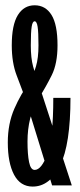

<svg xmlns="http://www.w3.org/2000/svg" viewBox="-20 -701 302 726"><path d="M103.5 4.5Q168.5 4.5 207.5 -75.5Q246.5 -155.5 246.5 -331H181.5Q181.5 -179 159.2 -118.8Q137 -58.5 111 -58.5Q96 -58.5 90 -87.8Q84 -117 84 -166Q84 -212 94 -252.2Q104 -292.5 126.5 -329.5Q154 -373 175.8 -417Q197.5 -461 197.5 -529.5Q197.5 -608 174.8 -644.5Q152 -681 111 -681Q70.5 -681 47.5 -644Q24.5 -607 24.5 -529.5Q24.5 -464 43 -415.8Q61.5 -367.5 74.5 -332.5L177 0H251.5L125 -388Q114 -417.5 105.2 -449.5Q96.5 -481.5 96.5 -529.5Q96.5 -580 99.8 -600.2Q103 -620.5 111 -620.5Q119 -620.5 122.2 -600.2Q125.5 -580 125.5 -529.5Q125.5 -481.5 116 -450Q106.5 -418.5 91.5 -389.5Q59.5 -347.5 34.5 -290.5Q9.5 -233.5 9.5 -162.5Q9.5 -85 33.2 -40.2Q57 4.5 103.5 4.5Z"/></svg>

Font: Anybody UltraCondensed
Style: Regular
Weight: 400
Width: 1
Version: Version 1.113;gftools[0.9.25]